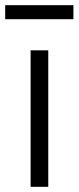

<svg xmlns="http://www.w3.org/2000/svg" viewBox="-53 -720 303 740"><path d="M65 0V-526H133V0ZM-33 -646V-700H230V-646Z"/></svg>

Font: Archivo SemiCondensed Light
Style: Regular
Weight: 300
Width: 4
Designer: Hector Gatti
Foundry: Omnibus-Type
Version: Version 2.001